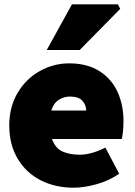

<svg xmlns="http://www.w3.org/2000/svg" viewBox="-20 -858 628 891"><path d="M23 -276Q23 -362 62 -427.5Q101 -493 165 -528.5Q229 -564 301 -564Q384 -564 440.5 -528.5Q497 -493 525 -432.5Q553 -372 553 -296Q553 -270 550.5 -246Q548 -222 545 -213H221Q238 -168 272 -154Q306 -140 350 -140Q403 -140 469 -173L533 -52Q488 -20 429.5 -3.5Q371 13 322 13Q236 13 168.5 -21.5Q101 -56 62 -121.5Q23 -187 23 -276ZM380 -345Q380 -371 362 -390.5Q344 -410 305 -410Q277 -410 253 -395Q229 -380 218 -345ZM314 -838H527L538 -817L350 -626H197Z"/></svg>

Font: Nebula Sans Black
Style: Regular
Weight: 900
Designer: Paul D. Hunt for Adobe (as Source Sans)
Foundry: Nebula Entertainment & Broadcasting LLC
Version: Version 1.010